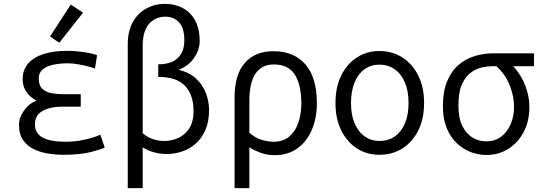

<svg xmlns="http://www.w3.org/2000/svg" viewBox="-20 -796 2840 1001"><path d="M309 11Q274 11 234 5Q194 -1 159 -17Q124 -33 101.5 -64Q79 -95 79 -146Q79 -183 105 -219.5Q131 -256 171 -272Q159 -276 142 -290Q125 -304 111.5 -327.5Q98 -351 98 -383Q98 -431 126 -464Q154 -497 206 -514Q258 -531 330 -531Q363 -531 396.5 -527Q430 -523 455 -517.5Q480 -512 486 -507L475 -438Q471 -441 447.5 -447.5Q424 -454 392.5 -460Q361 -466 333 -466Q292 -466 257.5 -458.5Q223 -451 202.5 -434Q182 -417 182 -387Q182 -349 202.5 -331.5Q223 -314 252.5 -309.5Q282 -305 308 -305H401V-240H305Q268 -240 235.5 -231.5Q203 -223 182.5 -203Q162 -183 162 -148Q162 -101 202 -79Q242 -57 323 -57Q365 -57 402.5 -64Q440 -71 467 -80Q494 -89 503 -94L526 -27Q513 -19 456 -4Q399 11 309 11ZM289 -573 241 -606 349 -772 413 -730Z M646 185V-564Q646 -634 672.5 -681Q699 -728 743.5 -752Q788 -776 840 -776Q892 -776 933 -754Q974 -732 997.5 -689Q1021 -646 1021 -581Q1021 -537 992 -494.5Q963 -452 911 -432Q968 -419 1003 -385.5Q1038 -352 1054 -309Q1070 -266 1070 -223Q1070 -162 1051 -118.5Q1032 -75 1000 -47Q968 -19 928.5 -6Q889 7 849 7Q816 7 783 -2Q750 -11 724 -28V185ZM837 -61Q874 -61 909 -76.5Q944 -92 966.5 -126.5Q989 -161 989 -218Q989 -301 945 -348Q901 -395 806 -395H805V-461H811Q847 -461 876.5 -473.5Q906 -486 923.5 -514Q941 -542 941 -586Q941 -650 913.5 -679.5Q886 -709 842 -709Q790 -709 757 -671.5Q724 -634 724 -558V-101Q749 -80 778 -70.5Q807 -61 837 -61Z M1203 185V-290Q1203 -406 1256 -467.5Q1309 -529 1406 -529Q1512 -529 1572 -460.5Q1632 -392 1632 -258Q1632 -181 1606 -119.5Q1580 -58 1530.5 -22.5Q1481 13 1412 13Q1370 13 1334.5 -1Q1299 -15 1280 -28V185ZM1405 -57Q1456 -57 1488 -84Q1520 -111 1535.5 -156.5Q1551 -202 1551 -256Q1551 -351 1518 -405.5Q1485 -460 1407 -460Q1346 -460 1313 -413.5Q1280 -367 1280 -269V-104Q1312 -76 1345.5 -66.5Q1379 -57 1405 -57Z M1958 11Q1892 11 1840.5 -22.5Q1789 -56 1759 -116.5Q1729 -177 1729 -259Q1729 -341 1758.5 -401.5Q1788 -462 1840 -496Q1892 -530 1958 -530Q2026 -530 2078.5 -496Q2131 -462 2161 -401.5Q2191 -341 2191 -259Q2191 -177 2161 -116.5Q2131 -56 2078.5 -22.5Q2026 11 1958 11ZM1959 -61Q2004 -61 2038 -84.5Q2072 -108 2091 -152.5Q2110 -197 2110 -259Q2110 -321 2091 -366Q2072 -411 2037.5 -435Q2003 -459 1958 -459Q1914 -459 1880.5 -435Q1847 -411 1828.5 -366Q1810 -321 1810 -259Q1810 -197 1829 -152.5Q1848 -108 1882 -84.5Q1916 -61 1959 -61Z M2515 12Q2475 12 2435 -3Q2395 -18 2362 -49Q2329 -80 2309 -128Q2289 -176 2289 -242Q2289 -319 2311 -372Q2333 -425 2370 -457Q2407 -489 2454 -503.5Q2501 -518 2551 -518H2764V-451H2656Q2700 -401 2720 -346Q2740 -291 2740 -239Q2740 -164 2710 -107.5Q2680 -51 2629.5 -19.5Q2579 12 2515 12ZM2515 -59Q2561 -59 2593.5 -84Q2626 -109 2643 -150Q2660 -191 2660 -239Q2660 -294 2637.5 -351Q2615 -408 2568 -451H2547Q2525 -451 2495 -445Q2465 -439 2436.5 -419Q2408 -399 2389 -357.5Q2370 -316 2370 -245Q2370 -179 2391 -138Q2412 -97 2445 -78Q2478 -59 2515 -59Z"/></svg>

Font: Ubuntu Sans Mono
Style: Regular
Weight: 400
Monospace: yes
Designer: Dalton Maag Ltd
Foundry: Dalton Maag Ltd
Version: Version 1.006